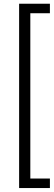

<svg xmlns="http://www.w3.org/2000/svg" viewBox="-20 -832 281 1005"><path d="M241.2 -812.5V-762.7H138.7V102.5H241.2V152.3H80.1V-812.5Z"/></svg>

Font: Mardoto Light
Style: Regular
Weight: 400
Designer: Christian Robertson, Vahan Hovhannisyan
Foundry: Google
Version: Version 1.000